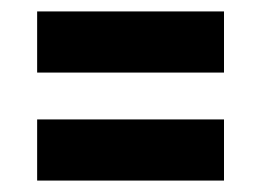

<svg xmlns="http://www.w3.org/2000/svg" viewBox="-20 -422 458 336"><path d="M45 -295V-402H372V-295ZM45 -106V-213H372V-106Z"/></svg>

Font: Saira Ultra Condensed ExtraBold
Style: Regular
Weight: 800
Width: 1
Designer: Hector Gatti with collaboration of the Omnibus-Type team
Foundry: Omnibus-Type
Version: Version 1.001; ttfautohint (v1.8)